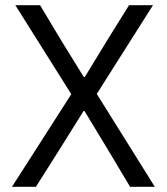

<svg xmlns="http://www.w3.org/2000/svg" viewBox="-20 -718 640 738"><path d="M352 -357 568 -698H476L392 -563L306 -422H302L215 -563L134 -698H39L254 -356L26 0H118L206 -139L301 -291H305L397 -139L480 0H575Z"/></svg>

Font: IBM Plex Mono
Style: Regular
Weight: 400
Monospace: yes
Designer: Mike Abbink, Paul van der Laan, Pieter van Rosmalen
Foundry: Bold Monday
Version: Version 2.004